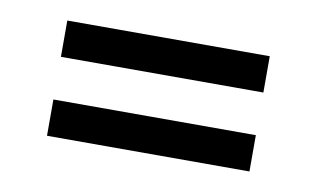

<svg xmlns="http://www.w3.org/2000/svg" viewBox="-36 -440 489 297"><g transform="rotate(10 209.0 -291.5)"><path d="M50 -325V-382H368V-325ZM50 -201V-258H368V-201Z"/></g></svg>

Font: Stick No Bills ExtraLight Light
Style: Regular
Weight: 300
Version: Version 2.000